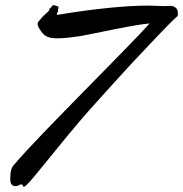

<svg xmlns="http://www.w3.org/2000/svg" viewBox="-20 -707 716 751"><path d="M670.9 -641.1Q667.5 -638.7 652.1 -623.5Q636.7 -608.4 613 -583.5Q589.4 -558.6 558.6 -526.4Q527.8 -494.1 494.1 -457.8Q460.4 -421.4 425.3 -382.6Q390.1 -343.8 356.7 -306.6Q323.2 -269.5 293.9 -235.4Q264.6 -201.2 242.2 -173.8Q196.8 -118.2 166 -80.3Q135.3 -42.5 116 -19.3Q96.7 3.9 86.7 13.9Q76.7 23.9 73.2 23.9Q71.8 23.9 71 22.5Q70.3 21 69.6 19Q68.8 17.1 67.6 15.6Q66.4 14.2 64 14.2Q60.1 14.2 53.5 17.6Q46.9 21 40 21Q31.7 21 25.9 14.9Q20 8.8 20 -6.8Q20 -19 21 -28.1Q22 -37.1 24.2 -43.7Q26.4 -50.3 29.3 -55.2Q32.2 -60.1 36.1 -64Q54.2 -85.4 83.7 -117.4Q113.3 -149.4 149.7 -187.3Q186 -225.1 227.3 -267.3Q268.6 -309.6 310.3 -352.1Q352.1 -394.5 391.8 -435.1Q431.6 -475.6 465.6 -510.5Q499.5 -545.4 525.4 -572.5Q551.3 -599.6 564.9 -615.2Q548.3 -613.8 525.9 -610.4Q503.4 -606.9 478.3 -602.3Q453.1 -597.7 426.8 -592.3Q400.4 -586.9 376 -582Q351.6 -577.1 330.3 -572.8Q309.1 -568.4 293.9 -565.9Q264.6 -561.5 242.7 -559.3Q220.7 -557.1 204.1 -557.1Q178.2 -557.1 164.6 -563.5Q150.9 -569.8 141.1 -584Q133.3 -595.2 130.1 -601.8Q127 -608.4 127 -612.8Q127 -619.1 130.9 -623Q134.8 -627 140.1 -633.8Q144.5 -639.6 150.1 -645Q155.8 -650.4 160.9 -654.8Q166 -659.2 169.4 -662.8Q172.9 -666.5 172.9 -669.9Q172.9 -673.8 173.3 -673.8Q173.8 -673.8 174.8 -673.8Q175.8 -673.8 177.2 -675Q178.7 -676.3 181.2 -680.2Q185.1 -687 189.9 -687Q192.4 -687 195.3 -685.8Q198.2 -684.6 203.1 -683.1Q209 -681.6 209 -678.2Q209 -675.8 208 -673.1Q207 -670.4 207 -665Q207 -662.1 204.6 -658.2Q202.1 -654.3 202.1 -651.9Q202.1 -648.9 206.1 -648.9Q207 -648.9 208.3 -649.4Q209.5 -649.9 210.9 -649.9Q219.7 -651.4 239.3 -654.5Q258.8 -657.7 285.9 -661.6Q313 -665.5 346.2 -669.7Q379.4 -673.8 415.5 -677.2Q451.7 -680.7 489 -682.9Q526.4 -685.1 562 -685.1Q577.6 -685.1 592.8 -684.1Q607.9 -683.1 622.1 -683.1Q634.8 -683.1 639.9 -683.6Q645 -684.1 648.9 -684.1Q651.4 -684.1 653.8 -683.3Q656.2 -682.6 660.2 -681.2Q669.9 -676.3 672.9 -669.7Q675.8 -663.1 675.8 -657.2Q675.8 -647.9 675.3 -645.8Q674.8 -643.6 670.9 -641.1Z"/></svg>

Font: Oregano
Style: Italic
Weight: 400
Italic angle: -12°
Designer: Astigmatic (AOETI)
Foundry: Astigmatic (AOETI)
Version: Version 1.000